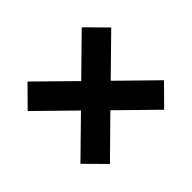

<svg xmlns="http://www.w3.org/2000/svg" viewBox="-117 -717 764 764"><g transform="rotate(45 265.5 -335.0)"><path d="M495.6 -182.6 412.1 -100.1 263.7 -251.5 115.2 -100.1 31.7 -182.6 181.6 -335 31.7 -487.8 115.2 -570.3 263.7 -418.9 412.1 -570.3 495.6 -487.8 345.7 -335Z"/></g></svg>

Font: Mardoto
Style: Bold
Weight: 700
Designer: Christian Robertson, Vahan Hovhannisyan
Foundry: Google
Version: Version 1.000